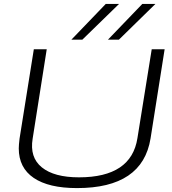

<svg xmlns="http://www.w3.org/2000/svg" viewBox="-20 -952 880 982"><path d="M374 10Q229 10 152.5 -42Q76 -94 76 -193Q76 -203 77 -214Q78 -225 80 -243L153 -700H219L147 -243Q131 -147 194 -96Q257 -45 384 -45Q652 -45 683 -246L756 -700H822L750 -244Q709 10 374 10ZM532 -749 708 -932H775L588 -749ZM345 -749 521 -932H589L401 -749Z"/></svg>

Font: Georama Expanded Light
Style: Italic
Weight: 300
Width: 7
Italic angle: -9°
Designer: Jean-Baptiste Levee
Foundry: Production Type
Version: Version 1.000